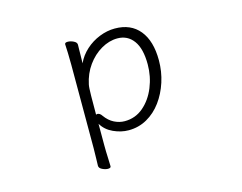

<svg xmlns="http://www.w3.org/2000/svg" viewBox="-92 -627 1184 940"><g transform="rotate(-15 500.0 -156.5)"><path d="M305 -368Q305 -399 304 -427Q303 -455 302 -472Q302 -481 317 -481Q331 -481 346.5 -473.5Q362 -466 362 -454Q362 -448 361.5 -433Q361 -418 361 -401Q361 -384 360.5 -372Q360 -360 360 -360Q377 -397 408 -425Q439 -453 478 -468.5Q517 -484 556 -484Q637 -484 681 -430Q725 -376 725 -278Q725 -221 708 -168.5Q691 -116 660.5 -74.5Q630 -33 587.5 -9Q545 15 494 15Q456 15 417.5 -2.5Q379 -20 359 -54V56Q359 87 360.5 116Q362 145 362 162Q362 171 347 171Q334 171 318.5 163.5Q303 156 303 144Q303 132 304 106.5Q305 81 305 55ZM359 -100Q363 -102 366 -102Q371 -102 377 -98.5Q383 -95 388 -87Q408 -59 434 -46Q460 -33 487 -33Q541 -33 581.5 -67.5Q622 -102 644.5 -157Q667 -212 667 -273Q667 -353 637 -393.5Q607 -434 556 -434Q514 -434 473.5 -410.5Q433 -387 403.5 -346Q374 -305 363 -252Q360 -239 359.5 -195Q359 -151 359 -100Z"/></g></svg>

Font: Moon Stars Kai T Light
Style: Regular
Weight: 300
Designer: GuiWonder
Version: Version 1.101